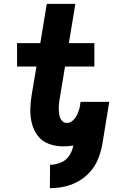

<svg xmlns="http://www.w3.org/2000/svg" viewBox="-20 -755 616 1001"><path d="M240 226Q278 226 315.5 218Q353 210 388 190.5Q423 171 450 140.5Q477 110 491.5 73.5Q506 37 513 0L546 -202Q547 -207 548 -213Q549 -218 550 -224H400L395 -192Q390 -175 382.5 -158Q375 -141 360.5 -127.5Q346 -114 329 -114Q313 -114 303 -125.5Q293 -137 290 -152Q287 -167 286.5 -182.5Q286 -198 287.5 -214Q289 -230 292 -245L319 -408H472V-530H339L373 -735H224L190 -530H69V-408H170L146 -265Q139 -226 138 -187.5Q137 -149 146 -112.5Q155 -76 177 -47Q199 -18 234.5 -5Q270 8 308 8Q322 8 335.5 7Q349 6 362 3Q358 31 341 56.5Q324 82 296 93Q268 104 241 104Z"/></svg>

Font: Iosevka Sparkle Heavy Oblique
Style: Regular
Weight: 900
Italic angle: -9°
Designer: Belleve Invis
Foundry: Belleve Invis
Version: Version 4.5.0; ttfautohint (v1.8.3)